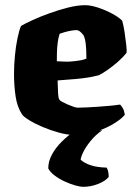

<svg xmlns="http://www.w3.org/2000/svg" viewBox="-20 -520 524 740"><path d="M266 0Q239 0 206.5 -9Q174 -18 143.5 -31Q113 -44 91.5 -57.5Q70 -71 65 -79Q46 -108 40 -149.5Q34 -191 34 -234Q34 -269 37.5 -305.5Q41 -342 47.5 -373Q54 -404 61 -420Q76 -429 105.5 -442.5Q135 -456 171 -469Q207 -482 243 -491Q279 -500 308 -500Q330 -500 358.5 -490.5Q387 -481 413 -467Q439 -453 451 -440Q456 -423 460 -397Q464 -371 466.5 -348Q469 -325 468 -317Q454 -299 434 -281.5Q414 -264 394.5 -250.5Q375 -237 361 -230Q329 -222 300 -218.5Q271 -215 246.5 -213.5Q222 -212 202 -210Q203 -176 204 -158.5Q205 -141 209 -136Q211 -132 220.5 -127Q230 -122 241.5 -117Q253 -112 263.5 -108.5Q274 -105 279 -105Q294 -105 314 -106Q334 -107 356 -108.5Q378 -110 400.5 -112Q423 -114 443 -117Q448 -112 453.5 -102.5Q459 -93 461 -78Q452 -65 423.5 -46.5Q395 -28 354.5 -14Q314 0 266 0ZM254 -283Q264 -284 273.5 -285Q283 -286 293 -288Q303 -290 313 -294Q313 -305 312.5 -321Q312 -337 310 -354Q308 -371 302 -384Q295 -393 289.5 -397.5Q284 -402 280.5 -403Q277 -404 275 -404Q268 -404 255.5 -402Q243 -400 230.5 -396.5Q218 -393 210 -390Q205 -376 202.5 -356.5Q200 -337 199.5 -318Q199 -299 199 -284Q216 -283 229 -282.5Q242 -282 254 -283ZM301 200Q289 200 269.5 194.5Q250 189 228.5 179Q207 169 190 156Q173 143 166 129Q166 102 180 76Q194 50 217 27Q240 4 266 -14L374 -18Q348 0 329 23.5Q310 47 300.5 67Q291 87 291 96Q306 109 330 117Q354 125 391 126Q395 132 397 141.5Q399 151 399 162Q386 178 358 189Q330 200 301 200Z"/></svg>

Font: Texturina Medium 12pt Black
Style: Regular
Weight: 900
Version: Version 1.002